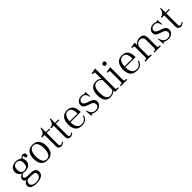

<svg xmlns="http://www.w3.org/2000/svg" viewBox="410 -2420 4359 4359"><g transform="rotate(-45 2589.5 -240.5)"><path d="M238 212Q183 212 138 200Q93 188 66.5 162Q40 136 40 94Q40 57 64.5 30Q89 3 150 -16L203 -9Q162 -3 140.5 13.5Q119 30 111.5 49.5Q104 69 104 87Q104 133 141.5 159Q179 185 245 185Q292 185 327 171.5Q362 158 381 132.5Q400 107 400 71Q400 35 375 17.5Q350 0 279 0H165Q132 0 109 -12.5Q86 -25 73.5 -44Q61 -63 61 -84Q61 -116 92 -147Q123 -178 187 -200L222 -188Q214 -186 197 -180Q180 -174 161.5 -163.5Q143 -153 130 -138.5Q117 -124 117 -105Q117 -86 137.5 -71Q158 -56 222 -56H283Q384 -56 424 -26Q464 4 464 60Q464 115 433 148.5Q402 182 350.5 197Q299 212 238 212ZM247 -167Q203 -167 161 -182Q119 -197 92 -231Q65 -265 65 -322Q65 -364 80.5 -394Q96 -424 122.5 -443Q149 -462 181.5 -470.5Q214 -479 247 -479Q294 -479 335.5 -463.5Q377 -448 403 -413.5Q429 -379 429 -322Q429 -265 402 -231Q375 -197 333.5 -182Q292 -167 247 -167ZM242 -194Q309 -194 332 -229Q355 -264 355 -328Q355 -365 344.5 -392.5Q334 -420 310 -436Q286 -452 247 -452Q190 -452 164.5 -416.5Q139 -381 139 -320Q139 -267 161.5 -230.5Q184 -194 242 -194ZM503 -371Q487 -371 475.5 -381Q464 -391 464 -406Q464 -414 466 -419Q468 -424 468 -429Q468 -438 461.5 -442.5Q455 -447 447 -447Q437 -447 424.5 -433.5Q412 -420 397 -400L378 -415Q395 -443 419.5 -461Q444 -479 472 -479Q506 -479 524 -460Q542 -441 542 -416Q542 -397 531.5 -384Q521 -371 503 -371Z M785 12Q680 12 628.5 -52.5Q577 -117 577 -234Q577 -350 628.5 -414.5Q680 -479 785 -479Q891 -479 942.5 -414.5Q994 -350 994 -234Q994 -117 942.5 -52.5Q891 12 785 12ZM785 -15Q853 -15 885.5 -73Q918 -131 918 -234Q918 -335 885.5 -393.5Q853 -452 785 -452Q718 -452 685 -393.5Q652 -335 652 -234Q652 -131 685 -73Q718 -15 785 -15Z M1224 11Q1209 11 1189 5Q1169 -1 1153.5 -21.5Q1138 -42 1138 -86V-440H1056V-467Q1095 -467 1121 -487.5Q1147 -508 1162.5 -542Q1178 -576 1183 -616H1204V-467H1317V-440H1204V-89Q1204 -49 1215.5 -35Q1227 -21 1243 -21Q1263 -21 1282.5 -33Q1302 -45 1311 -54L1322 -31Q1312 -23 1298.5 -13Q1285 -3 1267 4Q1249 11 1224 11Z M1519 11Q1504 11 1484 5Q1464 -1 1448.5 -21.5Q1433 -42 1433 -86V-440H1351V-467Q1390 -467 1416 -487.5Q1442 -508 1457.5 -542Q1473 -576 1478 -616H1499V-467H1612V-440H1499V-89Q1499 -49 1510.5 -35Q1522 -21 1538 -21Q1558 -21 1577.5 -33Q1597 -45 1606 -54L1617 -31Q1607 -23 1593.5 -13Q1580 -3 1562 4Q1544 11 1519 11Z M1893 12Q1782 12 1732.5 -53Q1683 -118 1683 -227Q1683 -302 1706 -359Q1729 -416 1776 -447.5Q1823 -479 1895 -479Q1960 -479 1998.5 -455Q2037 -431 2056 -394Q2075 -357 2081 -315Q2087 -273 2087 -237V-230H1752L1753 -257H2011Q2011 -322 1999.5 -365.5Q1988 -409 1962 -430.5Q1936 -452 1894 -452Q1847 -452 1818 -426.5Q1789 -401 1775 -354Q1761 -307 1759 -242Q1758 -201 1763.5 -161Q1769 -121 1785 -88Q1801 -55 1831 -35Q1861 -15 1909 -15Q1957 -15 1987.5 -34Q2018 -53 2034.5 -80Q2051 -107 2058 -131L2083 -123Q2073 -88 2052 -57Q2031 -26 1993 -7Q1955 12 1893 12Z M2350 11Q2318 10 2298 3.5Q2278 -3 2265 -9.5Q2252 -16 2238 -16Q2227 -16 2223 -11Q2219 -6 2215 3H2196L2185 -162H2202Q2222 -83 2260 -49.5Q2298 -16 2352 -16Q2399 -16 2430.5 -38.5Q2462 -61 2462 -104Q2462 -140 2441.5 -161.5Q2421 -183 2392.5 -195Q2364 -207 2338 -215L2310 -224Q2261 -240 2227.5 -265.5Q2194 -291 2194 -344Q2194 -406 2239.5 -442.5Q2285 -479 2356 -479Q2384 -479 2400.5 -474.5Q2417 -470 2428 -465.5Q2439 -461 2449 -461Q2462 -461 2465 -468Q2468 -475 2469 -479H2485L2492 -332H2475Q2468 -365 2456 -392.5Q2444 -420 2421 -436Q2398 -452 2358 -452Q2312 -452 2281.5 -429.5Q2251 -407 2251 -370Q2251 -343 2267 -324.5Q2283 -306 2306 -294Q2329 -282 2349 -276L2373 -269Q2423 -254 2456 -236Q2489 -218 2506 -193Q2523 -168 2523 -131Q2523 -87 2500.5 -54.5Q2478 -22 2439 -5Q2400 12 2350 11Z M2803 12Q2714 12 2668 -48Q2622 -108 2622 -226Q2622 -317 2647.5 -372.5Q2673 -428 2718 -453.5Q2763 -479 2820 -479Q2871 -479 2904.5 -462Q2938 -445 2958.5 -423Q2979 -401 2990 -386V-338Q2977 -363 2955 -389.5Q2933 -416 2901.5 -434.5Q2870 -453 2830 -453Q2768 -453 2733 -402.5Q2698 -352 2698 -232Q2698 -133 2726 -74Q2754 -15 2821 -15Q2861 -15 2892 -33.5Q2923 -52 2944.5 -74.5Q2966 -97 2976 -107V-71Q2968 -63 2947.5 -43Q2927 -23 2891.5 -5.5Q2856 12 2803 12ZM2961 0 2951 -66V-601Q2951 -629 2945 -637Q2939 -645 2920 -645H2881V-672L2990 -693H3017V-71Q3017 -43 3023 -35Q3029 -27 3048 -27H3083V0ZM2948 -417V-432H2959V-417Z M3144 0V-27Q3178 -27 3193 -30.5Q3208 -34 3211.5 -46.5Q3215 -59 3215 -83V-386Q3215 -412 3209 -420Q3203 -428 3185 -428H3148V-455L3254 -473H3281V-83Q3281 -58 3285 -46Q3289 -34 3304 -30.5Q3319 -27 3352 -27V0ZM3246 -574Q3224 -574 3210.5 -588Q3197 -602 3197 -622Q3197 -644 3210.5 -658Q3224 -672 3246 -672Q3261 -672 3272 -665.5Q3283 -659 3289 -648Q3295 -637 3295 -622Q3294 -602 3281 -588Q3268 -574 3246 -574Z M3656 12Q3545 12 3495.5 -53Q3446 -118 3446 -227Q3446 -302 3469 -359Q3492 -416 3539 -447.5Q3586 -479 3658 -479Q3723 -479 3761.5 -455Q3800 -431 3819 -394Q3838 -357 3844 -315Q3850 -273 3850 -237V-230H3515L3516 -257H3774Q3774 -322 3762.5 -365.5Q3751 -409 3725 -430.5Q3699 -452 3657 -452Q3610 -452 3581 -426.5Q3552 -401 3538 -354Q3524 -307 3522 -242Q3521 -201 3526.5 -161Q3532 -121 3548 -88Q3564 -55 3594 -35Q3624 -15 3672 -15Q3720 -15 3750.5 -34Q3781 -53 3797.5 -80Q3814 -107 3821 -131L3846 -123Q3836 -88 3815 -57Q3794 -26 3756 -7Q3718 12 3656 12Z M4223 0V-27Q4257 -27 4271.5 -30.5Q4286 -34 4290 -46Q4294 -58 4294 -83V-327Q4294 -356 4285.5 -382Q4277 -408 4256 -424.5Q4235 -441 4197 -441Q4145 -441 4115 -410.5Q4085 -380 4059 -338V-381Q4079 -413 4101.5 -435Q4124 -457 4153.5 -468Q4183 -479 4224 -479Q4295 -479 4327.5 -444.5Q4360 -410 4360 -336V-83Q4360 -58 4363.5 -46Q4367 -34 4382 -30.5Q4397 -27 4431 -27V0ZM3933 0V-27Q3967 -27 3982 -30.5Q3997 -34 4000.5 -46Q4004 -58 4004 -83V-386Q4004 -412 3998 -420Q3992 -428 3974 -428H3937V-455L4040 -473H4067V-395H4070V-83Q4070 -58 4074 -46Q4078 -34 4093 -30.5Q4108 -27 4141 -27V0Z M4662 11Q4630 10 4610 3.5Q4590 -3 4577 -9.5Q4564 -16 4550 -16Q4539 -16 4535 -11Q4531 -6 4527 3H4508L4497 -162H4514Q4534 -83 4572 -49.5Q4610 -16 4664 -16Q4711 -16 4742.5 -38.5Q4774 -61 4774 -104Q4774 -140 4753.5 -161.5Q4733 -183 4704.5 -195Q4676 -207 4650 -215L4622 -224Q4573 -240 4539.5 -265.5Q4506 -291 4506 -344Q4506 -406 4551.5 -442.5Q4597 -479 4668 -479Q4696 -479 4712.5 -474.5Q4729 -470 4740 -465.5Q4751 -461 4761 -461Q4774 -461 4777 -468Q4780 -475 4781 -479H4797L4804 -332H4787Q4780 -365 4768 -392.5Q4756 -420 4733 -436Q4710 -452 4670 -452Q4624 -452 4593.5 -429.5Q4563 -407 4563 -370Q4563 -343 4579 -324.5Q4595 -306 4618 -294Q4641 -282 4661 -276L4685 -269Q4735 -254 4768 -236Q4801 -218 4818 -193Q4835 -168 4835 -131Q4835 -87 4812.5 -54.5Q4790 -22 4751 -5Q4712 12 4662 11Z M5065 11Q5050 11 5030 5Q5010 -1 4994.5 -21.5Q4979 -42 4979 -86V-440H4897V-467Q4936 -467 4962 -487.5Q4988 -508 5003.5 -542Q5019 -576 5024 -616H5045V-467H5158V-440H5045V-89Q5045 -49 5056.5 -35Q5068 -21 5084 -21Q5104 -21 5123.5 -33Q5143 -45 5152 -54L5163 -31Q5153 -23 5139.5 -13Q5126 -3 5108 4Q5090 11 5065 11Z"/></g></svg>

Font: Frank Ruhl Libre Light
Style: Regular
Weight: 300
Designer: Yanek Iontef
Foundry: Fontef
Version: Version 6.003;gftools[0.9.30]